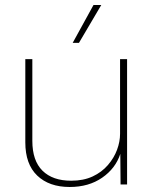

<svg xmlns="http://www.w3.org/2000/svg" viewBox="-20 -736 614 766"><path d="M258 10Q176 10 128.5 -35.5Q81 -81 81 -168V-500H109V-174Q109 -95 149.5 -55Q190 -15 264 -15Q313 -15 349.5 -32Q386 -49 410.5 -77.5Q435 -106 447 -138.5Q459 -171 459 -202V-500H487V0H461L460 -122Q441 -64 387.5 -27Q334 10 258 10ZM353 -716H384L295 -565H270Z"/></svg>

Font: Work Sans ExtraLight
Style: Regular
Weight: 200
Designer: Wei Huang
Foundry: Wei Huang
Version: Version 2.010; ttfautohint (v1.8.3)